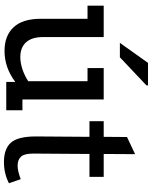

<svg xmlns="http://www.w3.org/2000/svg" viewBox="84 -860 788 997"><g transform="rotate(90 478.5 -362.0)"><path d="M424 -728 278 -590H203L307 -736H424ZM553 -84V0H406V-47Q332 9 245 9Q166 9 122 -38Q78 -85 78 -180V-422H10V-506H173V-191Q173 -133 200 -103Q227 -73 277 -73Q307 -73 340 -84Q373 -95 402 -114V-422H334V-506H497V-84Z M932 -14Q882 12 822 12Q753 12 721 -24.5Q689 -61 689 -154L691 -432H610V-506H691L692 -627L781 -669L780 -506H899V-432H780L778 -140Q778 -94 794 -76.5Q810 -59 841 -59Q868 -59 911 -75Z"/></g></svg>

Font: Arvo
Style: Regular
Weight: 400
Designer: Anton Koovit (Cyrillic Expansion: Cyreal)
Foundry: Anton Koovit, Yassin Baggar
Version: Version 3.000